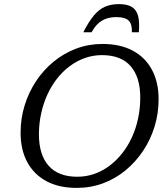

<svg xmlns="http://www.w3.org/2000/svg" viewBox="-20 -907 806 937"><path d="M170 -251Q170 -152 217.2 -98.2Q264.5 -44.5 357 -44.5Q400.5 -44.5 440 -58.2Q479.5 -72 514 -97.8Q548.5 -123.5 576.2 -158.8Q604 -194 623.8 -237Q643.5 -280 654 -329.2Q664.5 -378.5 664.5 -431Q664.5 -530.5 617.5 -584.2Q570.5 -638 477.5 -638Q434.5 -638 394.8 -624Q355 -610 320.8 -584.5Q286.5 -559 258.8 -523.8Q231 -488.5 211.2 -445.2Q191.5 -402 180.8 -353Q170 -304 170 -251ZM754 -422.5Q754 -354 734.5 -290Q715 -226 678.8 -171.5Q642.5 -117 593 -76Q543.5 -35 483 -12.5Q422.5 10 354 10Q268.5 10 207.2 -22.5Q146 -55 113.2 -115.5Q80.5 -176 80.5 -259.5Q80.5 -328.5 100.2 -392.5Q120 -456.5 156 -511Q192 -565.5 241.8 -606.2Q291.5 -647 352 -669.8Q412.5 -692.5 480.5 -692.5Q566.5 -692.5 627.5 -660Q688.5 -627.5 721.2 -567Q754 -506.5 754 -422.5ZM548 -823.5Q520.5 -823.5 498.2 -815.8Q476 -808 458.5 -791.8Q441 -775.5 427 -749.5H386.5Q413.5 -802.5 439 -832.5Q464.5 -862.5 493.8 -874.8Q523 -887 560.5 -887Q600 -887 622.8 -873.5Q645.5 -860 653.8 -829.5Q662 -799 657.5 -749.5H623.5Q625.5 -787.5 608.8 -805.5Q592 -823.5 548 -823.5Z"/></svg>

Font: Newsreader 14pt
Style: Italic
Weight: 400
Italic angle: -17°
Designer: Hugues Gentile
Foundry: Production Type
Version: Version 1.003